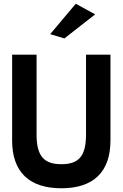

<svg xmlns="http://www.w3.org/2000/svg" viewBox="-20 -996 660 1029"><path d="M249 -813 325 -790 490 -919 386 -976ZM441 -703V-275C441 -159 402 -116 309 -116C216 -116 176 -159 176 -275V-703H45V-243C45 -74 137 13 309 13C480 13 572 -74 572 -243V-703Z"/></svg>

Font: Bluebird
Style: Regular
Weight: 400
Designer: Jasper
Foundry: Cannot Into Space Fonts
Version: Version 0.98